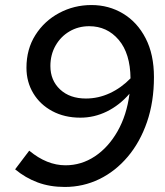

<svg xmlns="http://www.w3.org/2000/svg" viewBox="-20 -731 653 762"><path d="M343 -711Q412 -711 468.5 -677Q525 -643 558 -579Q591 -515 591 -425Q591 -327 563.5 -247Q536 -167 487 -109Q438 -51 374 -20Q310 11 237 11Q178 11 129.5 -7Q81 -25 40 -59L96 -133Q166 -75 240 -75Q303 -75 356.5 -110.5Q410 -146 446.5 -210Q483 -274 494 -359Q454 -313 404 -288.5Q354 -264 299 -264Q236 -264 187.5 -290Q139 -316 112 -361Q85 -406 85 -462Q85 -536 120.5 -592Q156 -648 215 -679.5Q274 -711 343 -711ZM334 -627Q291 -627 256 -606.5Q221 -586 200.5 -550Q180 -514 180 -469Q180 -412 218.5 -376Q257 -340 321 -340Q370 -340 415.5 -361Q461 -382 498 -420Q497 -519 451 -573Q405 -627 334 -627Z"/></svg>

Font: Red Hat Display Medium
Style: Italic
Weight: 500
Italic angle: -12°
Designer: Pentagram, MCKL
Foundry: Pentagram, MCKL
Version: Version 1.023; ttfautohint (v1.8.3)